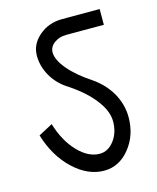

<svg xmlns="http://www.w3.org/2000/svg" viewBox="-99 -707 630 771"><g transform="rotate(-15 216.0 -321.0)"><path d="M239.3 -4.9Q171.9 -4.9 111.8 -61.5Q51.8 -118.2 24.4 -209L83 -240.2Q105.5 -166 148.9 -120.6Q192.4 -75.2 239.3 -75.2Q274.4 -75.2 299.3 -107.9Q324.2 -140.6 324.2 -187.5Q324.2 -230.5 287.6 -277.8Q251 -325.2 187.5 -367.2Q144.5 -393.6 120.6 -434.6Q96.7 -475.6 96.7 -520.5Q96.7 -568.4 136.7 -602.5Q176.8 -636.7 232.4 -636.7H388.7V-571.3H232.4Q203.1 -571.3 182.1 -555.7Q161.1 -540 161.1 -517.6Q161.1 -486.3 194.3 -446.8Q227.5 -407.2 285.2 -369.1Q333 -336.9 361.3 -289.1Q388.7 -240.2 388.7 -187.5Q388.7 -112.3 345.2 -58.6Q301.8 -4.9 239.3 -4.9Z"/></g></svg>

Font: Lohit Marathi
Style: Regular
Weight: 400
Version: 2.94.2